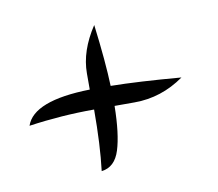

<svg xmlns="http://www.w3.org/2000/svg" viewBox="-51 -415 544 480"><g transform="rotate(-10 220.5 -174.5)"><path d="M13 -136Q33 -196 177 -199V-240Q177 -297 216 -356Q228 -260 230 -199Q300 -198 408 -189Q350 -148 282 -148H231Q230 -77 217.5 -37Q205 3 171 7Q179 -58 179 -148Q96 -148 13 -136Z"/></g></svg>

Font: TypoPRO Dancing Script
Style: Bold
Weight: 700
Designer: Pablo Impallari
Foundry: Pablo Impallari. www.impallari.com Igino Marini. www.ikern.com
Version: Version 1.002